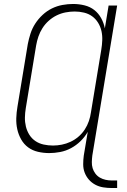

<svg xmlns="http://www.w3.org/2000/svg" viewBox="-20 -763 640 967"><path d="M544 184Q521 184 499.5 180.5Q478 177 459.5 167Q441 157 427.5 141.5Q414 126 406.5 106.5Q399 87 399 64.5Q399 42 402 20L422 -99Q407 -73 385.5 -52Q364 -31 338 -17Q312 -3 283.5 2.5Q255 8 228 8Q199 8 171 1.5Q143 -5 121.5 -21Q100 -37 86.5 -61Q73 -85 67 -112Q61 -139 62 -168Q63 -197 68 -226L120 -541Q125 -567 133.5 -593.5Q142 -620 157.5 -644Q173 -668 194.5 -688Q216 -708 241.5 -720.5Q267 -733 294.5 -738Q322 -743 348 -743Q378 -743 406 -736Q434 -729 455 -712.5Q476 -696 489.5 -671.5Q503 -647 508 -620L527 -735H570L445 20Q443 36 442.5 52.5Q442 69 446.5 84Q451 99 460.5 111.5Q470 124 483 131.5Q496 139 511.5 142.5Q527 146 544 146H570V184ZM247 -30Q269 -30 291.5 -34.5Q314 -39 335.5 -49Q357 -59 375.5 -75Q394 -91 407 -111Q420 -131 427.5 -153Q435 -175 438 -197L490 -512Q494 -536 495 -560Q496 -584 491 -606.5Q486 -629 474 -648.5Q462 -668 444 -681Q426 -694 403 -699.5Q380 -705 356 -705Q333 -705 310 -700.5Q287 -696 265.5 -685.5Q244 -675 225.5 -658.5Q207 -642 194 -621.5Q181 -601 173.5 -579Q166 -557 162 -534L110 -219Q106 -195 105.5 -171.5Q105 -148 110.5 -125.5Q116 -103 128 -84Q140 -65 158.5 -52.5Q177 -40 200 -35Q223 -30 247 -30Z"/></svg>

Font: Iosevka SS04 XLt Ex
Style: Italic
Weight: 200
Width: 7
Italic angle: -9°
Monospace: yes
Designer: Belleve Invis
Foundry: Belleve Invis
Version: Version 19.0.0; ttfautohint (v1.8.4)